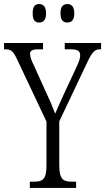

<svg xmlns="http://www.w3.org/2000/svg" viewBox="-25 -926 518 946"><path d="M307 -815C326 -815 341 -826 341 -860C341 -895 326 -906 307 -906C287 -906 273 -895 273 -860C273 -826 287 -815 307 -815ZM168 -815C187 -815 202 -826 202 -860C202 -895 187 -906 168 -906C148 -906 136 -895 136 -860C136 -826 148 -815 168 -815ZM122 0H350V-31H328C287 -31 267 -42 267 -112V-328L406 -621C430 -672 443 -683 468 -683H473V-714H294V-683H323C356 -683 370 -675 370 -654C370 -641 366 -625 353 -598L291 -465C272 -423 257 -390 247 -366C233 -403 217 -440 197 -482L141 -606C131 -626 123 -646 123 -659C123 -673 129 -683 162 -683H187V-714H-5V-683H1C30 -683 40 -674 59 -634L204 -327V-110C204 -42 185 -31 142 -31H122Z"/></svg>

Font: Noto Serif Hebrew ExtraCondensed Light
Style: Regular
Weight: 300
Width: 2
Designer: Monotype Design Team
Foundry: Monotype Imaging Inc.
Version: Version 2.004